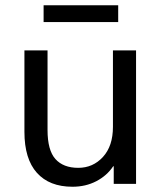

<svg xmlns="http://www.w3.org/2000/svg" viewBox="-20 -700 616 731"><path d="M73 -198V-508H161V-205Q161 -128 191 -94.5Q221 -61 278 -61Q334 -61 372 -102.5Q410 -144 410 -217V-508H498V0H413V-67H411Q387 -31 346.5 -10Q306 11 256 11Q168 11 120.5 -42Q73 -95 73 -198ZM146 -616V-680H430V-616Z"/></svg>

Font: CST
Style: Regular
Weight: 400
Version: Version 1.00